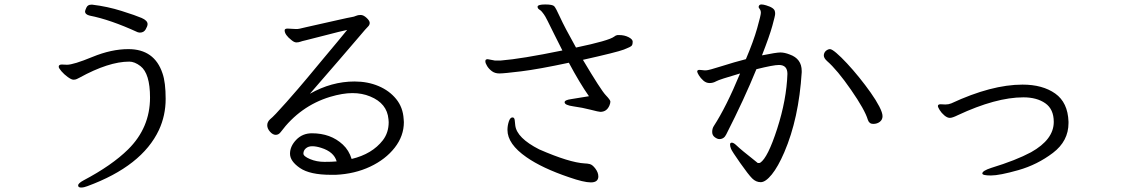

<svg xmlns="http://www.w3.org/2000/svg" viewBox="-20 -774 5040 860"><path d="M257 -485 280 -484Q309 -484 394 -519Q479 -554 555 -554Q672 -554 708 -445Q722 -405 722 -331Q722 -257 692 -192Q616 -30 371 60Q356 66 343 66Q330 66 330 56.5Q330 47 354 34Q481 -33 554 -105Q652 -202 652 -337Q652 -445 609 -478Q583 -498 559 -498Q467 -498 336 -426Q330 -423 324 -420Q318 -417 309 -417Q300 -417 283.5 -429Q267 -441 255 -455Q243 -469 243 -475Q243 -485 257 -485ZM394 -753Q461 -745 524.5 -725Q588 -705 614.5 -693.5Q641 -682 641 -666Q641 -657 632.5 -642.5Q624 -628 607 -628Q602 -628 596 -630Q474 -686 382 -704Q361 -709 361 -723Q361 -727 367 -740Q373 -753 388 -753Z M1488 -51Q1476 -94 1418 -112Q1396 -119 1378.5 -119Q1361 -119 1350 -109.5Q1339 -100 1339 -86Q1339 -74 1368.5 -61.5Q1398 -49 1433 -49Q1468 -49 1488 -51ZM1788 -241 1789 -227Q1789 -165 1748 -112.5Q1707 -60 1638 -27.5Q1569 5 1484 9H1462Q1368 9 1323.5 -21.5Q1279 -52 1279 -85.5Q1279 -119 1307 -148Q1335 -177 1377 -177Q1419 -177 1453.5 -164.5Q1488 -152 1515.5 -126.5Q1543 -101 1555 -62Q1647 -84 1695 -146Q1721 -180 1721 -227L1720 -240Q1714 -311 1638 -342Q1602 -357 1558.5 -357Q1515 -357 1458 -340Q1324 -299 1237 -182Q1228 -170 1215 -170Q1202 -170 1189.5 -184Q1177 -198 1177 -213Q1177 -228 1190 -240Q1206 -252 1263 -316.5Q1320 -381 1356.5 -425Q1393 -469 1428 -511Q1463 -553 1491.5 -587Q1520 -621 1535 -640Q1506 -634 1435.5 -615.5Q1365 -597 1349 -593.5Q1333 -590 1325 -587Q1317 -584 1307.5 -584Q1298 -584 1286 -594Q1255 -618 1255 -638Q1255 -646 1268 -646L1305 -644H1312Q1316 -644 1322 -645.5Q1328 -647 1352 -652.5Q1376 -658 1407.5 -665Q1439 -672 1492 -684Q1545 -696 1555.5 -697.5Q1566 -699 1574.5 -703Q1583 -707 1595.5 -707Q1608 -707 1622 -694Q1636 -681 1636 -671.5Q1636 -662 1628 -654.5Q1620 -647 1591.5 -613Q1563 -579 1501 -507.5Q1439 -436 1368 -354Q1465 -409 1568 -409Q1627 -409 1675.5 -388.5Q1724 -368 1754.5 -330.5Q1785 -293 1788 -241Z M2660 19Q2658 43 2626.5 43Q2595 43 2529 20Q2408 -21 2338 -70Q2253 -129 2253 -192Q2253 -211 2259 -229.5Q2265 -248 2275 -248H2277Q2284 -247 2285.5 -236Q2287 -225 2288 -212Q2295 -156 2395 -105Q2530 -46 2599 -42Q2610 -42 2622 -39Q2634 -36 2647 -18.5Q2660 -1 2660 16ZM2388 -745Q2390 -754 2422.5 -754Q2455 -754 2462.5 -746Q2470 -738 2489 -696Q2508 -654 2560 -561Q2708 -592 2731 -610Q2738 -616 2746 -617H2753Q2777 -617 2795.5 -607.5Q2814 -598 2814 -587Q2814 -576 2810 -570Q2806 -564 2774.5 -552Q2743 -540 2591 -506Q2672 -370 2693 -348Q2714 -326 2714 -319Q2714 -312 2710 -302Q2698 -273 2669 -273Q2662 -273 2625.5 -282.5Q2589 -292 2549 -297.5Q2509 -303 2509 -316Q2509 -326 2538 -330L2618 -343Q2576 -403 2528 -493Q2392 -464 2314.5 -454.5Q2237 -445 2217 -445Q2197 -445 2183.5 -455Q2170 -465 2162 -478Q2154 -491 2154 -499Q2154 -507 2159 -508L2164 -509L2196 -503H2224Q2314 -510 2499 -548Q2482 -581 2463.5 -618.5Q2445 -656 2433 -680Q2421 -704 2416 -710Q2411 -716 2407.5 -721Q2404 -726 2396 -731Q2388 -736 2388 -743Z M3867 -238Q3854 -282 3792 -371.5Q3730 -461 3684 -501Q3670 -514 3670 -525.5Q3670 -537 3679 -546Q3689 -554 3697.5 -554Q3706 -554 3726.5 -536.5Q3747 -519 3774 -490Q3801 -461 3828.5 -427Q3856 -393 3880 -359Q3904 -325 3918.5 -297Q3933 -269 3933 -253.5Q3933 -238 3921 -228.5Q3909 -219 3891 -219Q3873 -219 3867 -238ZM3393 -526Q3457 -539 3475.5 -539Q3494 -539 3517 -530Q3571 -511 3571 -456V-450Q3558 -243 3493 -92Q3465 -27 3437 7.5Q3409 42 3387.5 42Q3366 42 3349 25Q3332 8 3295.5 -44Q3259 -96 3254.5 -107Q3250 -118 3250 -126.5Q3250 -135 3258 -135Q3266 -135 3278 -123.5Q3290 -112 3310 -95.5Q3330 -79 3348 -65Q3366 -51 3374 -44H3380Q3384 -44 3385 -45Q3419 -67 3461 -197Q3503 -327 3507 -443Q3507 -483 3469 -483Q3444 -483 3368 -464Q3314 -331 3233 -172Q3223 -151 3202 -151Q3193 -151 3181.5 -159.5Q3170 -168 3170 -183Q3170 -198 3177 -209Q3233 -295 3295 -445Q3202 -418 3188 -410Q3174 -402 3158.5 -402Q3143 -402 3130.5 -413Q3118 -424 3110.5 -436.5Q3103 -449 3103 -453V-455Q3104 -461 3113 -461L3125 -460Q3130 -459 3134 -459H3143Q3154 -459 3212 -477.5Q3270 -496 3321 -509Q3355 -589 3371.5 -647.5Q3388 -706 3388 -716.5Q3388 -727 3383 -733.5Q3378 -740 3378 -742.5Q3378 -745 3380 -749Q3383 -754 3391 -754Q3399 -754 3412 -750Q3449 -739 3451 -722Q3452 -719 3452 -711.5Q3452 -704 3439.5 -658.5Q3427 -613 3393 -526Z M4193 -307 4215 -306Q4229 -306 4241 -311Q4421 -395 4560 -395Q4650 -395 4706.5 -355Q4763 -315 4766 -229V-223Q4766 -142 4696 -89Q4626 -36 4541.5 -12Q4457 12 4418.5 12Q4380 12 4380 3Q4380 -9 4420 -22Q4531 -56 4598 -92Q4700 -149 4700 -228Q4700 -285 4662 -311.5Q4624 -338 4564 -338Q4441 -338 4270 -258Q4246 -246 4234.5 -246Q4223 -246 4210 -257Q4197 -268 4189 -281Q4181 -294 4181 -299Q4181 -307 4193 -307Z"/></svg>

Font: ToneOZ-Pinyin-WenKai-Regular
Style: Regular
Weight: 400
Designer: Fontworks Inc.
Foundry: ToneOZ
Version: Version 0.240331